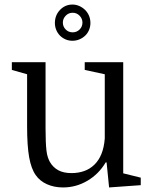

<svg xmlns="http://www.w3.org/2000/svg" viewBox="-20 -813 667 843"><path d="M180 -249V-540H32V-506L99 -487V-259Q99 -173 108 -122.5Q117 -72 137 -44Q155 -18 186.5 -4Q218 10 257 10Q314 10 364 -19.5Q414 -49 444 -100H448L459 10L598 0V-33L521 -52V-540H352V-506L440 -487V-205Q437 -166 425.5 -137.5Q414 -109 394.5 -90Q375 -71 349.5 -62Q324 -53 294 -53Q259 -53 236 -65.5Q213 -78 199 -102Q194 -111 190 -123Q186 -135 184 -152Q182 -169 181 -193Q180 -217 180 -249ZM221 -712Q221 -696 227 -681.5Q233 -667 243.5 -656.5Q254 -646 268 -640Q282 -634 298 -634Q314 -634 328.5 -640Q343 -646 354 -656.5Q365 -667 371 -681.5Q377 -696 377 -712Q377 -729 371 -743.5Q365 -758 354 -769Q343 -780 328.5 -786.5Q314 -793 298 -793Q266 -793 243.5 -769.5Q221 -746 221 -712ZM256 -714Q256 -731 268.5 -744Q281 -757 299 -757Q317 -757 329.5 -744Q342 -731 342 -714Q342 -696 329.5 -683.5Q317 -671 299 -671Q281 -671 268.5 -683.5Q256 -696 256 -714Z"/></svg>

Font: GradeGX
Style: Regular
Weight: 100
Width: 1
Designer: Adam Twardoch
Foundry: Adam Twardoch
Version: Version 2.002; DEVELOPMENT